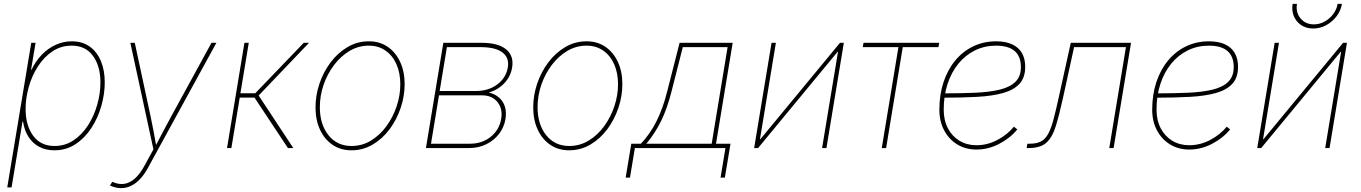

<svg xmlns="http://www.w3.org/2000/svg" viewBox="-20 -768 7059 996"><path d="M17.6 204.1 142.1 -545.9H164.6L141.1 -406.2H143.6Q165 -451.7 197.5 -484.9Q230 -518.1 269.8 -535.9Q309.6 -553.7 352.5 -553.7Q407.2 -553.7 445.3 -526.4Q483.4 -499 503.4 -451.2Q523.4 -403.3 523.4 -340.8Q523.4 -280.3 505.6 -218Q487.8 -155.8 453.9 -103.8Q419.9 -51.8 371.6 -20Q323.2 11.7 262.2 11.7Q217.8 11.7 183.6 -6.3Q149.4 -24.4 127.9 -57.9Q106.4 -91.3 99.6 -136.7H96.7L40 204.1ZM262.7 -10.7Q318.4 -10.7 362.3 -40.5Q406.2 -70.3 437.3 -118.9Q468.3 -167.5 484.6 -225.6Q501 -283.7 501 -340.3Q501 -424.8 462.4 -478Q423.8 -531.2 352.1 -531.2Q296.4 -531.2 252.2 -501.7Q208 -472.2 176.8 -423.6Q145.5 -375 129.2 -316.9Q112.8 -258.8 112.8 -202.1Q112.8 -118.2 151.6 -64.5Q190.4 -10.7 262.7 -10.7Z M550.3 194.3 562.5 174.8 566.9 176.8Q598.1 190.4 626.7 185.3Q655.3 180.2 680.7 157.2Q706.1 134.3 727.5 95.2L775.9 6.8L656.2 -545.9H679.2L761.2 -164.1Q769.5 -125 776.9 -85.9Q784.2 -46.9 791 -7.8H785.2Q805.7 -46.9 826.2 -85.9Q846.7 -125 868.2 -164.1L1077.1 -545.9H1102.5L747.1 103.5Q728.5 137.7 706.5 160.9Q684.6 184.1 659.9 196Q635.3 208 608.4 208Q594.7 208 579.8 204.6Q564.9 201.2 550.3 194.3Z M1157.7 0 1248 -545.9H1270.5L1227.1 -284.2H1304.2L1555.7 -545.9H1583L1321.8 -272.5L1501.5 0H1473.6L1300.3 -261.7H1223.6L1180.2 0Z M1803.2 11.7Q1747.1 11.7 1705.1 -16.8Q1663.1 -45.4 1639.9 -95.7Q1616.7 -146 1616.7 -210.9Q1616.7 -273.4 1637.2 -334.2Q1657.7 -395 1695.1 -444.6Q1732.4 -494.1 1783 -523.9Q1833.5 -553.7 1893.6 -553.7Q1949.7 -553.7 1991.2 -525.1Q2032.7 -496.6 2055.9 -446.5Q2079.1 -396.5 2079.1 -331.5Q2079.1 -269.5 2058.6 -208.5Q2038.1 -147.5 2001 -97.7Q1963.9 -47.9 1913.3 -18.1Q1862.8 11.7 1803.2 11.7ZM1803.7 -10.7Q1858.9 -10.7 1905 -39.1Q1951.2 -67.4 1985.1 -114Q2019 -160.6 2037.8 -217.3Q2056.6 -273.9 2056.6 -330.6Q2056.6 -389.6 2036.6 -434.8Q2016.6 -480 1979.7 -505.6Q1942.9 -531.2 1893.1 -531.2Q1840.3 -531.2 1794.4 -504.4Q1748.5 -477.5 1713.6 -431.6Q1678.7 -385.7 1658.9 -328.9Q1639.2 -272 1639.2 -211.9Q1639.2 -123 1683.8 -66.9Q1728.5 -10.7 1803.7 -10.7Z M2189.5 0 2279.8 -545.9H2479Q2564 -545.9 2605.2 -512.2Q2646.5 -478.5 2636.7 -418Q2628.9 -371.1 2596.2 -336.4Q2563.5 -301.8 2515.6 -288.1Q2548.3 -280.3 2569.6 -261.2Q2590.8 -242.2 2599.4 -214.1Q2607.9 -186 2602.1 -150.4Q2594.7 -106.4 2568.1 -72.5Q2541.5 -38.6 2501.7 -19.3Q2461.9 0 2414.1 0ZM2215.8 -22.5H2418Q2481 -22.5 2525.6 -58.3Q2570.3 -94.2 2580.1 -152.3Q2588.4 -204.6 2560.3 -239Q2532.2 -273.4 2481 -273.4H2257.3ZM2260.7 -295.9H2448.2Q2513.7 -295.9 2559.3 -329.8Q2605 -363.8 2614.3 -418Q2622.6 -468.8 2586.2 -496.1Q2549.8 -523.4 2475.1 -523.4H2298.3Z M2932.6 11.7Q2876.5 11.7 2834.5 -16.8Q2792.5 -45.4 2769.3 -95.7Q2746.1 -146 2746.1 -210.9Q2746.1 -273.4 2766.6 -334.2Q2787.1 -395 2824.5 -444.6Q2861.8 -494.1 2912.4 -523.9Q2962.9 -553.7 3022.9 -553.7Q3079.1 -553.7 3120.6 -525.1Q3162.1 -496.6 3185.3 -446.5Q3208.5 -396.5 3208.5 -331.5Q3208.5 -269.5 3188 -208.5Q3167.5 -147.5 3130.4 -97.7Q3093.3 -47.9 3042.7 -18.1Q2992.2 11.7 2932.6 11.7ZM2933.1 -10.7Q2988.3 -10.7 3034.4 -39.1Q3080.6 -67.4 3114.5 -114Q3148.4 -160.6 3167.2 -217.3Q3186 -273.9 3186 -330.6Q3186 -389.6 3166 -434.8Q3146 -480 3109.1 -505.6Q3072.3 -531.2 3022.5 -531.2Q2969.7 -531.2 2923.8 -504.4Q2877.9 -477.5 2843 -431.6Q2808.1 -385.7 2788.3 -328.9Q2768.6 -272 2768.6 -211.9Q2768.6 -123 2813.2 -66.9Q2857.9 -10.7 2933.1 -10.7Z M3225.6 153.3 3254.9 -22.5H3304.7Q3328.1 -47.4 3348.1 -75.9Q3368.2 -104.5 3385 -137.9Q3401.9 -171.4 3415.8 -210Q3429.7 -248.5 3440.9 -293L3505.4 -545.9H3780.8L3694.3 -22.5H3769.5L3740.2 153.3H3717.8L3743.2 0H3273.4L3248 153.3ZM3333 -22.5H3671.9L3754.4 -523.4H3522L3463.4 -293Q3441.4 -206.1 3410.2 -141.8Q3378.9 -77.6 3333 -22.5Z M4267.1 0H4244.6L4327.1 -499H4324.7L3912.6 0H3892.1L3982.4 -545.9H4004.9L3922.4 -46.4H3924.8L4337.4 -545.9H4357.4Z M4554.2 0 4640.6 -523.4H4455.6L4459.5 -545.9H4852.1L4848.1 -523.4H4663.1L4576.7 0Z M5045.4 7.8Q4989.3 7.8 4945.8 -18.8Q4902.3 -45.4 4877.7 -92Q4853 -138.7 4853 -199.2Q4853 -276.9 4874.5 -341.8Q4896 -406.7 4935.5 -454.3Q4975.1 -502 5029.1 -527.8Q5083 -553.7 5147.5 -553.7Q5196.3 -553.7 5230 -538.3Q5263.7 -522.9 5281 -493.4Q5298.3 -463.9 5298.3 -421.4Q5298.3 -365.7 5268.8 -333.5Q5239.3 -301.3 5183.8 -285.6Q5128.4 -270 5049.6 -265.6Q4970.7 -261.2 4872.6 -261.2V-283.7Q4963.4 -283.7 5037.6 -286.9Q5111.8 -290 5165 -302.7Q5218.3 -315.4 5247.1 -343.3Q5275.9 -371.1 5275.9 -419.9Q5275.9 -475.6 5243.4 -503.4Q5210.9 -531.2 5147.5 -531.2Q5087.9 -531.2 5038.1 -506.8Q4988.3 -482.4 4951.9 -438Q4915.5 -393.6 4895.5 -332.8Q4875.5 -272 4875.5 -199.2Q4875.5 -144 4897.2 -102.5Q4918.9 -61 4957.3 -37.8Q4995.6 -14.6 5045.4 -14.6Q5101.6 -14.6 5153.3 -41.7Q5205.1 -68.8 5239.7 -110.8L5257.3 -96.7Q5219.7 -50.8 5162.8 -21.5Q5106 7.8 5045.4 7.8Z M5305.7 0 5309.6 -22.5H5321.3Q5357.4 -22.5 5379.9 -34.2Q5402.3 -45.9 5417.2 -73.2Q5432.1 -100.6 5444.6 -147Q5457 -193.4 5472.2 -262.7L5534.7 -545.9H5847.2L5756.8 0H5734.4L5820.8 -523.4H5551.8L5494.6 -261.7Q5474.6 -170.4 5456.5 -112.5Q5438.5 -54.7 5407.5 -27.3Q5376.5 0 5317.4 0Z M6149.4 7.8Q6093.3 7.8 6049.8 -18.8Q6006.3 -45.4 5981.7 -92Q5957 -138.7 5957 -199.2Q5957 -276.9 5978.5 -341.8Q6000 -406.7 6039.6 -454.3Q6079.1 -502 6133.1 -527.8Q6187 -553.7 6251.5 -553.7Q6300.3 -553.7 6334 -538.3Q6367.7 -522.9 6385 -493.4Q6402.3 -463.9 6402.3 -421.4Q6402.3 -365.7 6372.8 -333.5Q6343.3 -301.3 6287.8 -285.6Q6232.4 -270 6153.6 -265.6Q6074.7 -261.2 5976.6 -261.2V-283.7Q6067.4 -283.7 6141.6 -286.9Q6215.8 -290 6269 -302.7Q6322.3 -315.4 6351.1 -343.3Q6379.9 -371.1 6379.9 -419.9Q6379.9 -475.6 6347.4 -503.4Q6314.9 -531.2 6251.5 -531.2Q6191.9 -531.2 6142.1 -506.8Q6092.3 -482.4 6055.9 -438Q6019.5 -393.6 5999.5 -332.8Q5979.5 -272 5979.5 -199.2Q5979.5 -144 6001.2 -102.5Q6022.9 -61 6061.3 -37.8Q6099.6 -14.6 6149.4 -14.6Q6205.6 -14.6 6257.3 -41.7Q6309.1 -68.8 6343.8 -110.8L6361.3 -96.7Q6323.7 -50.8 6266.8 -21.5Q6210 7.8 6149.4 7.8Z M6877 0H6854.5L6937 -499H6934.6L6522.5 0H6502L6592.3 -545.9H6614.7L6532.2 -46.4H6534.7L6947.3 -545.9H6967.3ZM6792 -620.1Q6756.3 -620.1 6730.2 -637.5Q6704.1 -654.8 6691.9 -683.8Q6679.7 -712.9 6685.5 -748H6708Q6700.7 -703.6 6726.6 -672.6Q6752.4 -641.6 6795.9 -641.6Q6825.2 -641.6 6851.3 -656Q6877.4 -670.4 6895.8 -694.6Q6914.1 -718.8 6918.9 -748H6941.4Q6935.5 -712.9 6913.6 -683.8Q6891.6 -654.8 6859.9 -637.5Q6828.1 -620.1 6792 -620.1Z"/></svg>

Font: Inter Thin
Style: Italic
Weight: 250
Italic angle: -9.3988°
Designer: Rasmus Andersson
Foundry: rsms
Version: Version 4.001;git-66647c0bb